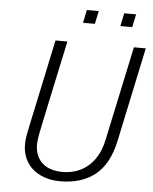

<svg xmlns="http://www.w3.org/2000/svg" viewBox="-59 -930 789 990"><g transform="rotate(5 335.0 -435.0)"><path d="M669.9 -710.9 566.4 -222.2Q540.5 -101.6 470.5 -45.7Q400.4 10.3 288.6 10.3Q244.6 10.3 206.3 -3.2Q168 -16.6 140.6 -43Q113.3 -69.3 100.6 -108.4Q87.9 -147.5 95.2 -198.7Q95.7 -204.1 96.7 -209.2Q97.7 -214.4 99.4 -223.1Q101.1 -231.9 104 -246.3Q106.9 -260.7 112.1 -284.9Q117.2 -309.1 124.8 -344.7Q132.3 -380.4 143.3 -431.6Q154.3 -482.9 168.9 -551.8Q183.6 -620.6 202.6 -710.9H264.2Q245.1 -621.6 230.5 -553.2Q215.8 -484.9 205.1 -434.1Q194.3 -383.3 186.8 -347.9Q179.2 -312.5 174.3 -288.3Q169.4 -264.2 166.3 -249.8Q163.1 -235.4 161.4 -226.3Q159.7 -217.3 158.9 -211.9Q158.2 -206.5 157.2 -200.7Q150.9 -160.2 158.9 -129.6Q167 -99.1 186.3 -78.9Q205.6 -58.6 234.1 -48.6Q262.7 -38.6 297.4 -38.6Q332 -38.6 364.7 -48.8Q397.5 -59.1 425 -81.1Q452.6 -103 473.1 -137.9Q493.7 -172.9 504.4 -222.2L608.4 -710.9ZM590.8 -814H529.3L543.5 -881.3H605ZM397.5 -814H335.9L350.1 -881.3H411.6Z"/></g></svg>

Font: Ufes Sans Light
Style: Italic
Weight: 200
Designer: Ricardo Esteves & Thais Bronze
Foundry: ProDesignUfes - Ricardo Esteves, Thais Bronze
Version: Version 2.0